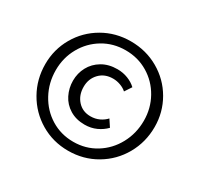

<svg xmlns="http://www.w3.org/2000/svg" viewBox="-149 -878 1118 1077"><g transform="rotate(30 409.5 -339.0)"><path d="M56 -343Q56 -438 102.5 -518.5Q149 -599 230 -646Q311 -693 409 -693Q508 -693 589.5 -646Q671 -599 717.5 -518.5Q764 -438 764 -343Q764 -245 717.5 -163Q671 -81 589.5 -33Q508 15 409 15Q311 15 230 -33Q149 -81 102.5 -163Q56 -245 56 -343ZM694 -343Q694 -423 656.5 -490Q619 -557 554 -596Q489 -635 409 -635Q329 -635 264 -596Q199 -557 161.5 -490Q124 -423 124 -343Q124 -261 161.5 -192Q199 -123 264 -83Q329 -43 409 -43Q489 -43 554 -83Q619 -123 656.5 -192Q694 -261 694 -343ZM237 -340Q237 -388 259 -429Q281 -470 323 -495Q365 -520 422 -520Q458 -520 490 -507.5Q522 -495 544 -474L515 -430Q500 -444 476 -453Q452 -462 427 -462Q373 -462 339.5 -427Q306 -392 306 -340Q306 -286 338 -250.5Q370 -215 421 -215Q452 -215 477.5 -227Q503 -239 520 -258L549 -214Q525 -189 491 -173.5Q457 -158 416 -158Q361 -158 320 -183Q279 -208 258 -250Q237 -292 237 -340Z"/></g></svg>

Font: Martel Sans
Style: Regular
Weight: 400
Designer: Dan Reynolds and Mathieu Réguer
Foundry: Dan Reynolds and Mathieu Réguer
Version: Version 1.002; ttfautohint (v1.1) -l 5 -r 5 -G 72 -x 0 -D la